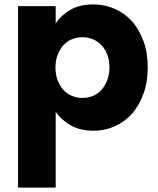

<svg xmlns="http://www.w3.org/2000/svg" viewBox="-20 -586 719 872"><path d="M232.9 -479Q254.9 -514.6 298.8 -541Q340.8 -565.9 404.8 -565.9Q455.6 -565.9 501 -545.9Q545.9 -526.4 580.1 -488.8Q611.3 -453.1 631.8 -398.9Q650.9 -348.1 650.9 -279.8Q650.9 -211.9 631.8 -161.1Q611.3 -105.5 580.1 -69.8Q544.9 -31.7 501 -12.2Q455.6 7.8 404.8 7.8Q342.3 7.8 298.8 -18.1Q255.9 -43.9 232.9 -78.1V266.1H62V-558.1H232.9ZM231.9 -278.8Q231.9 -246.1 242.2 -220.2Q253.4 -192.4 269 -176.8Q285.6 -158.7 308.1 -149.9Q331.1 -141.1 354 -141.1Q377.9 -141.1 400.9 -149.9Q423.3 -158.7 439.9 -176.8Q456.1 -194.3 466.8 -221.2Q477.1 -247.1 477.1 -279.8Q477.1 -313.5 466.8 -338.9Q456.1 -365.7 439.9 -381.8Q421.4 -400.4 400.9 -408.2Q377.9 -417 354 -417Q331.1 -417 308.1 -408.2Q287.6 -400.4 269 -381.8Q252.4 -363.8 242.2 -337.9Q231.9 -312.5 231.9 -278.8Z"/></svg>

Font: PoppinsZ
Style: Bold
Weight: 700
Designer: Ninad Kale (Devanagari), Jonny Pinhorn (Latin)
Foundry: Indian Type Foundry
Version: Version 3.002;FEAKit 1.0